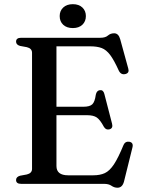

<svg xmlns="http://www.w3.org/2000/svg" viewBox="-20 -881 688 920"><path d="M57 -681.5Q57 -700 81.5 -700H461Q485 -700 497.2 -710.8Q509.5 -721.5 527 -721.5Q548 -721.5 556 -693L594.5 -553Q601 -532 582 -526.5Q560.5 -520.5 549.5 -542Q526.5 -593 507.8 -617.8Q489 -642.5 467.2 -650.8Q445.5 -659 412.5 -659H250.5V-369.5H379.5Q410 -369.5 422.2 -381.2Q434.5 -393 439 -427Q443 -447 458.5 -449Q475 -451 480 -431L517 -288Q522.5 -267 505.5 -261.5Q488 -256.5 478 -273Q459.5 -307.5 443.5 -318.2Q427.5 -329 397.5 -329H250.5V-85.5Q250.5 -41 306.5 -41H427Q459.5 -41 482.2 -51.5Q505 -62 525.8 -93.2Q546.5 -124.5 572 -186.5Q580 -204.5 598.5 -202Q621 -198.5 614.5 -174L574 -10.5Q566 18.5 543 18.5Q527.5 18.5 514.2 9.2Q501 0 479 0H81.5Q57 0 57 -18.5Q57 -33.5 76 -39L108.5 -45Q133.5 -51 133.5 -72V-628Q133.5 -649 108.5 -655L76 -661Q57 -666.5 57 -681.5ZM329 -746.5Q300 -746.5 283 -762.2Q266 -778 266 -804Q266 -829 283 -845Q300 -861 329 -861Q358 -861 374.8 -845Q391.5 -829 391.5 -804Q391.5 -778.5 374.8 -762.5Q358 -746.5 329 -746.5Z"/></svg>

Font: Fraunces 9pt S000
Style: Regular
Weight: 400
Version: Version 1.000; ttfautohint (v1.8.3)